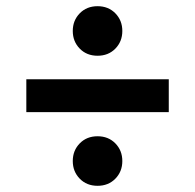

<svg xmlns="http://www.w3.org/2000/svg" viewBox="-20 -669 630 620"><path d="M65 -413H525V-307H65ZM295 -489Q260 -489 237.5 -512Q215 -535 215 -569Q215 -603 237.5 -626Q260 -649 295 -649Q330 -649 352.5 -626Q375 -603 375 -569Q375 -535 352.5 -512Q330 -489 295 -489ZM295 -69Q260 -69 237.5 -92Q215 -115 215 -149Q215 -183 237.5 -206Q260 -229 295 -229Q330 -229 352.5 -206Q375 -183 375 -149Q375 -115 352.5 -92Q330 -69 295 -69Z"/></svg>

Font: PT Root UI Bold
Style: Regular
Weight: 700
Designer: Vitaly Kuzmin
Foundry: ParaType Ltd.
Version: Version 2.000G